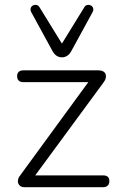

<svg xmlns="http://www.w3.org/2000/svg" viewBox="-20 -777 499 797"><path d="M81 0Q71 0 64.5 -4.5Q58 -9 55.5 -16.5Q53 -24 55.5 -33.5Q58 -43 66 -52L359 -453V-436H77Q64 -436 57.5 -442.5Q51 -449 51 -461Q51 -472 57.5 -478.5Q64 -485 77 -485H389Q401 -485 408.5 -480.5Q416 -476 418.5 -469Q421 -462 419 -453Q417 -444 410 -435L113 -31V-49H408Q434 -49 434 -25Q434 -13 427 -6.5Q420 0 408 0ZM237 -539Q225 -539 215 -545.5Q205 -552 198 -565L110 -726Q105 -736 107.5 -743.5Q110 -751 117 -754.5Q124 -758 131.5 -756.5Q139 -755 144 -747L237 -596L330 -747Q335 -755 342.5 -756.5Q350 -758 357 -754.5Q364 -751 366.5 -743.5Q369 -736 364 -726L276 -565Q269 -552 259 -545.5Q249 -539 237 -539Z"/></svg>

Font: Nunito ExtraLight Light
Style: Regular
Weight: 300
Version: Version 3.602